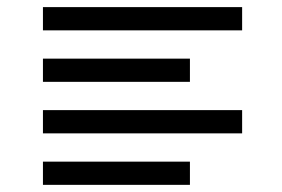

<svg xmlns="http://www.w3.org/2000/svg" viewBox="-20 -517 789 537"><path d="M657.2 -497.1V-432.1H100.1V-497.1ZM511.2 -353V-288.1H100.1V-353ZM657.2 -209V-144H100.1V-209ZM511.2 -64.9V0H100.1V-64.9Z"/></svg>

Font: Modern Pictograms
Style: Normal
Weight: 400
Designer: John Caserta
Foundry: John Caserta
Version: 1.000